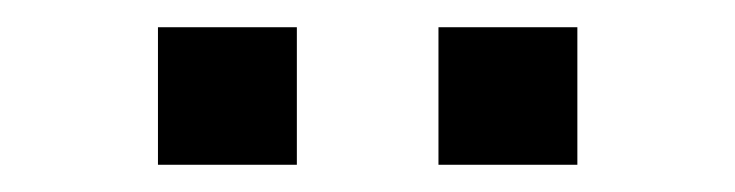

<svg xmlns="http://www.w3.org/2000/svg" viewBox="-20 -735 540 141"><path d="M302 -614V-715H404V-614ZM96 -614V-715H198V-614Z"/></svg>

Font: Nunito Sans 6pt
Style: Regular
Weight: 400
Version: Version 3.101;gftools[0.9.27]